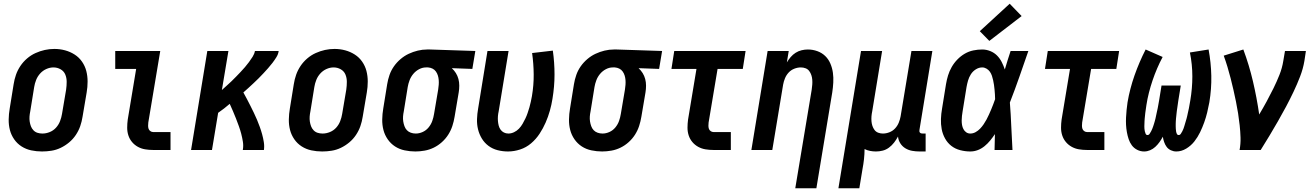

<svg xmlns="http://www.w3.org/2000/svg" viewBox="-20 -803 7040 1028"><path d="M205 8Q175 8 147 2Q119 -4 95.5 -19Q72 -34 56 -57Q40 -80 33 -107Q26 -134 26.5 -163.5Q27 -193 32 -222L53 -352Q57 -378 65.5 -402.5Q74 -427 89 -449.5Q104 -472 125 -490Q146 -508 170.5 -519Q195 -530 220 -535.5Q245 -541 271 -541Q301 -541 328.5 -533.5Q356 -526 379.5 -511Q403 -496 419 -473Q435 -450 442 -423Q449 -396 449 -366.5Q449 -337 444 -308L422 -178Q418 -152 409.5 -127.5Q401 -103 386 -80.5Q371 -58 350 -40.5Q329 -23 305 -11.5Q281 0 255.5 4Q230 8 205 8ZM207 -88Q227 -88 246.5 -96Q266 -104 280 -119.5Q294 -135 301.5 -154.5Q309 -174 312 -193L334 -323Q337 -344 337 -365Q337 -386 329.5 -404Q322 -422 304.5 -432Q287 -442 266 -442Q247 -442 228 -433.5Q209 -425 195 -409.5Q181 -394 173.5 -375Q166 -356 163 -337L142 -207Q139 -193 138 -179Q137 -165 139 -152Q141 -139 145.5 -127Q150 -115 159 -105.5Q168 -96 180.5 -92Q193 -88 207 -88Z M800 0Q778 0 757 -3.5Q736 -7 718 -17Q700 -27 687 -42.5Q674 -58 667.5 -77.5Q661 -97 661 -119Q661 -141 664 -163L709 -434H597V-530H838L774 -147Q773 -138 773 -129.5Q773 -121 775.5 -113.5Q778 -106 785 -101Q792 -96 800 -96H893V0Z M1003 0 1090 -530H1203L1168 -321Q1181 -333 1194 -344.5Q1207 -356 1219.5 -368Q1232 -380 1244 -392.5Q1256 -405 1268 -417.5Q1280 -430 1291.5 -443.5Q1303 -457 1313 -470.5Q1323 -484 1332.5 -499Q1342 -514 1345 -530H1472Q1470 -513 1460 -497Q1450 -481 1439 -466.5Q1428 -452 1415.5 -438Q1403 -424 1390.5 -410.5Q1378 -397 1364.5 -383.5Q1351 -370 1337.5 -357.5Q1324 -345 1310.5 -332.5Q1297 -320 1283 -308Q1293 -290 1302.5 -272Q1312 -254 1321 -236Q1330 -218 1339 -199.5Q1348 -181 1356 -162Q1364 -143 1371 -123.5Q1378 -104 1383.5 -84Q1389 -64 1392.5 -42.5Q1396 -21 1393 0H1280Q1284 -22 1280.5 -44Q1277 -66 1271.5 -87Q1266 -108 1258.5 -128.5Q1251 -149 1243.5 -168.5Q1236 -188 1227.5 -207.5Q1219 -227 1210 -247Q1195 -234 1179.5 -222Q1164 -210 1148 -199L1115 0Z M1705 8Q1675 8 1647 2Q1619 -4 1595.5 -19Q1572 -34 1556 -57Q1540 -80 1533 -107Q1526 -134 1526.5 -163.5Q1527 -193 1532 -222L1553 -352Q1557 -378 1565.5 -402.5Q1574 -427 1589 -449.5Q1604 -472 1625 -490Q1646 -508 1670.5 -519Q1695 -530 1720 -535.5Q1745 -541 1771 -541Q1801 -541 1828.5 -533.5Q1856 -526 1879.5 -511Q1903 -496 1919 -473Q1935 -450 1942 -423Q1949 -396 1949 -366.5Q1949 -337 1944 -308L1922 -178Q1918 -152 1909.5 -127.5Q1901 -103 1886 -80.5Q1871 -58 1850 -40.5Q1829 -23 1805 -11.5Q1781 0 1755.5 4Q1730 8 1705 8ZM1707 -88Q1727 -88 1746.5 -96Q1766 -104 1780 -119.5Q1794 -135 1801.5 -154.5Q1809 -174 1812 -193L1834 -323Q1837 -344 1837 -365Q1837 -386 1829.5 -404Q1822 -422 1804.5 -432Q1787 -442 1766 -442Q1747 -442 1728 -433.5Q1709 -425 1695 -409.5Q1681 -394 1673.5 -375Q1666 -356 1663 -337L1642 -207Q1639 -193 1638 -179Q1637 -165 1639 -152Q1641 -139 1645.5 -127Q1650 -115 1659 -105.5Q1668 -96 1680.5 -92Q1693 -88 1707 -88Z M2204 8Q2175 8 2146.5 2Q2118 -4 2095 -19Q2072 -34 2056 -57Q2040 -80 2033 -107Q2026 -134 2026.5 -163.5Q2027 -193 2032 -222L2053 -352Q2057 -377 2065.5 -401.5Q2074 -426 2089 -447.5Q2104 -469 2124.5 -486.5Q2145 -504 2168.5 -515Q2192 -526 2217 -532Q2242 -538 2267 -538Q2271 -538 2275 -538Q2279 -538 2283 -538L2525 -530L2509 -434L2399 -438Q2412 -426 2421 -411.5Q2430 -397 2434.5 -380Q2439 -363 2439 -344.5Q2439 -326 2436 -308L2414 -178Q2410 -153 2402 -128.5Q2394 -104 2380 -82Q2366 -60 2346 -42Q2326 -24 2302.5 -12.5Q2279 -1 2253.5 3.5Q2228 8 2204 8ZM2206 -88Q2225 -88 2243.5 -96.5Q2262 -105 2275 -121Q2288 -137 2294.5 -155.5Q2301 -174 2304 -193L2326 -323Q2328 -336 2329 -349Q2330 -362 2329 -374.5Q2328 -387 2324.5 -398.5Q2321 -410 2314 -420Q2307 -430 2296 -435.5Q2285 -441 2272 -442H2267Q2265 -442 2263.5 -442Q2262 -442 2261 -442Q2242 -442 2224 -432.5Q2206 -423 2193 -407.5Q2180 -392 2173 -373.5Q2166 -355 2163 -337L2142 -207Q2139 -193 2138 -179.5Q2137 -166 2139 -153Q2141 -140 2145.5 -127.5Q2150 -115 2158.5 -106Q2167 -97 2179.5 -92.5Q2192 -88 2206 -88Z M2700 8Q2671 8 2644 1Q2617 -6 2595.5 -22Q2574 -38 2560 -61Q2546 -84 2539.5 -110.5Q2533 -137 2534 -165.5Q2535 -194 2540 -222L2590 -530H2703L2650 -207Q2647 -194 2646 -181Q2645 -168 2646 -155.5Q2647 -143 2650 -131Q2653 -119 2660 -109Q2667 -99 2678 -93.5Q2689 -88 2702 -88Q2717 -88 2732 -95Q2747 -102 2758.5 -114Q2770 -126 2778 -140Q2786 -154 2793 -168.5Q2800 -183 2805 -198Q2810 -213 2814.5 -228Q2819 -243 2822 -258Q2825 -273 2828 -288Q2838 -347 2837.5 -404.5Q2837 -462 2829 -519L2940 -532Q2949 -468 2949 -404Q2949 -340 2938 -274Q2933 -242 2924 -210Q2915 -178 2901.5 -147Q2888 -116 2869 -87Q2850 -58 2823.5 -35.5Q2797 -13 2764.5 -2.5Q2732 8 2700 8Z M3204 8Q3175 8 3146.5 2Q3118 -4 3095 -19Q3072 -34 3056 -57Q3040 -80 3033 -107Q3026 -134 3026.5 -163.5Q3027 -193 3032 -222L3053 -352Q3057 -377 3065.5 -401.5Q3074 -426 3089 -447.5Q3104 -469 3124.5 -486.5Q3145 -504 3168.5 -515Q3192 -526 3217 -532Q3242 -538 3267 -538Q3271 -538 3275 -538Q3279 -538 3283 -538L3525 -530L3509 -434L3399 -438Q3412 -426 3421 -411.5Q3430 -397 3434.5 -380Q3439 -363 3439 -344.5Q3439 -326 3436 -308L3414 -178Q3410 -153 3402 -128.5Q3394 -104 3380 -82Q3366 -60 3346 -42Q3326 -24 3302.5 -12.5Q3279 -1 3253.5 3.5Q3228 8 3204 8ZM3206 -88Q3225 -88 3243.5 -96.5Q3262 -105 3275 -121Q3288 -137 3294.5 -155.5Q3301 -174 3304 -193L3326 -323Q3328 -336 3329 -349Q3330 -362 3329 -374.5Q3328 -387 3324.5 -398.5Q3321 -410 3314 -420Q3307 -430 3296 -435.5Q3285 -441 3272 -442H3267Q3265 -442 3263.5 -442Q3262 -442 3261 -442Q3242 -442 3224 -432.5Q3206 -423 3193 -407.5Q3180 -392 3173 -373.5Q3166 -355 3163 -337L3142 -207Q3139 -193 3138 -179.5Q3137 -166 3139 -153Q3141 -140 3145.5 -127.5Q3150 -115 3158.5 -106Q3167 -97 3179.5 -92.5Q3192 -88 3206 -88Z M3800 0Q3778 0 3757 -3.5Q3736 -7 3718 -17Q3700 -27 3687 -42.5Q3674 -58 3667.5 -77.5Q3661 -97 3661 -119Q3661 -141 3664 -163L3709 -434H3575L3590 -530H3972L3957 -434H3822L3774 -147Q3773 -138 3773 -129.5Q3773 -121 3775.5 -113.5Q3778 -106 3785 -101Q3792 -96 3800 -96H3893V0Z M4238 205 4326 -323Q4328 -337 4329 -350Q4330 -363 4329 -376Q4328 -389 4324 -401Q4320 -413 4312.5 -423Q4305 -433 4293 -437.5Q4281 -442 4268 -442Q4250 -442 4232.5 -435Q4215 -428 4202.5 -414.5Q4190 -401 4183 -384Q4176 -367 4173 -350L4115 0H4003L4090 -530H4203L4193 -469Q4202 -484 4213.5 -497.5Q4225 -511 4240 -520.5Q4255 -530 4272 -534Q4289 -538 4305 -538Q4332 -538 4356.5 -529Q4381 -520 4398.5 -503Q4416 -486 4426 -462.5Q4436 -439 4439.5 -413.5Q4443 -388 4441.5 -361Q4440 -334 4436 -308L4351 205Z M4469 205 4590 -530H4703L4650 -207Q4647 -193 4646 -180Q4645 -167 4646 -154Q4647 -141 4651 -129Q4655 -117 4662.5 -107Q4670 -97 4682 -92.5Q4694 -88 4707 -88Q4725 -88 4742.5 -95Q4760 -102 4772.5 -115.5Q4785 -129 4792 -146Q4799 -163 4802 -180L4860 -530H4972L4903 -108Q4902 -104 4902.5 -100Q4903 -96 4905.5 -93Q4908 -90 4912 -89Q4916 -88 4920 -88H4936V8H4904Q4883 8 4863.5 4.5Q4844 1 4827.5 -9Q4811 -19 4800.5 -35.5Q4790 -52 4788 -72Q4779 -55 4767 -39.5Q4755 -24 4739.5 -12.5Q4724 -1 4706 3.5Q4688 8 4670 8Q4654 8 4638.5 5Q4623 2 4609 -5Q4609 22 4606 49Q4603 76 4598 102L4581 205Z M5175 8Q5148 8 5121 1Q5094 -6 5073.5 -22Q5053 -38 5040 -61.5Q5027 -85 5022 -111.5Q5017 -138 5018 -166Q5019 -194 5024 -222L5045 -352Q5049 -376 5056 -399Q5063 -422 5075.5 -444Q5088 -466 5106 -484.5Q5124 -503 5145.5 -515.5Q5167 -528 5191 -533Q5215 -538 5239 -538Q5261 -538 5282 -529.5Q5303 -521 5318 -506Q5333 -491 5343 -471.5Q5353 -452 5360 -431Q5367 -456 5375 -480.5Q5383 -505 5391 -530H5486Q5462 -461 5438 -392Q5414 -323 5387 -254Q5392 -191 5394.5 -127.5Q5397 -64 5401 0H5305Q5306 -21 5306 -42Q5306 -63 5307 -85Q5295 -67 5281.5 -50.5Q5268 -34 5251.5 -20.5Q5235 -7 5215.5 0.5Q5196 8 5175 8ZM5175 -88Q5190 -88 5203.5 -95.5Q5217 -103 5227.5 -114Q5238 -125 5246.5 -137.5Q5255 -150 5262 -163Q5269 -176 5275 -189.5Q5281 -203 5287 -217Q5293 -231 5298 -244.5Q5303 -258 5308 -272Q5308 -285 5307 -297.5Q5306 -310 5305 -323Q5304 -336 5302 -348.5Q5300 -361 5297.5 -373Q5295 -385 5291 -397Q5287 -409 5280 -419Q5273 -429 5262 -435.5Q5251 -442 5239 -442Q5221 -442 5204.5 -431.5Q5188 -421 5178 -405Q5168 -389 5163 -371.5Q5158 -354 5155 -337L5134 -207Q5132 -195 5130.5 -182.5Q5129 -170 5129 -157.5Q5129 -145 5131 -133.5Q5133 -122 5138.5 -111.5Q5144 -101 5153.5 -94.5Q5163 -88 5175 -88ZM5277 -584 5226 -636 5386 -783 5450 -717Z M5800 0Q5778 0 5757 -3.5Q5736 -7 5718 -17Q5700 -27 5687 -42.5Q5674 -58 5667.5 -77.5Q5661 -97 5661 -119Q5661 -141 5664 -163L5709 -434H5575L5590 -530H5972L5957 -434H5822L5774 -147Q5773 -138 5773 -129.5Q5773 -121 5775.5 -113.5Q5778 -106 5785 -101Q5792 -96 5800 -96H5893V0Z M6106 8Q6086 8 6068.5 -1Q6051 -10 6040 -25Q6029 -40 6023 -58Q6017 -76 6013.5 -95.5Q6010 -115 6009 -134.5Q6008 -154 6009 -174Q6010 -194 6012 -214.5Q6014 -235 6017 -255Q6023 -291 6032.5 -327.5Q6042 -364 6054.5 -399.5Q6067 -435 6082 -470Q6097 -505 6114 -538L6205 -498Q6189 -468 6175.5 -436.5Q6162 -405 6151 -372.5Q6140 -340 6131.5 -306.5Q6123 -273 6118 -240Q6117 -233 6116 -226Q6115 -219 6114 -212Q6113 -205 6112 -198Q6111 -191 6110.5 -183.5Q6110 -176 6109 -169Q6108 -162 6108 -155Q6108 -148 6107.5 -141Q6107 -134 6107 -127Q6107 -120 6107.5 -113.5Q6108 -107 6109.5 -100Q6111 -93 6114 -86.5Q6117 -80 6124 -80Q6131 -80 6135.5 -87Q6140 -94 6143.5 -100.5Q6147 -107 6149.5 -113.5Q6152 -120 6154.5 -127Q6157 -134 6159 -141Q6161 -148 6163 -154.5Q6165 -161 6166.5 -168Q6168 -175 6169.5 -182Q6171 -189 6172.5 -196Q6174 -203 6175.5 -210Q6177 -217 6178.5 -223.5Q6180 -230 6181 -237Q6182 -244 6183.5 -251Q6185 -258 6186 -265L6199 -345H6302L6289 -265Q6288 -258 6287 -251Q6286 -244 6285 -237Q6284 -230 6283 -223Q6282 -216 6281 -209.5Q6280 -203 6279.5 -196Q6279 -189 6278 -182Q6277 -175 6276.5 -168Q6276 -161 6275.5 -154Q6275 -147 6275 -140Q6275 -133 6275 -126.5Q6275 -120 6275.5 -113Q6276 -106 6277 -99.5Q6278 -93 6281 -86.5Q6284 -80 6291 -80Q6298 -80 6302.5 -87Q6307 -94 6310.5 -100.5Q6314 -107 6316.5 -114Q6319 -121 6321 -127.5Q6323 -134 6325 -141Q6327 -148 6329 -154.5Q6331 -161 6333 -168Q6335 -175 6336.5 -182Q6338 -189 6339.5 -196Q6341 -203 6342.5 -209.5Q6344 -216 6345.5 -223Q6347 -230 6348 -237Q6349 -244 6350.5 -251Q6352 -258 6353 -265Q6364 -330 6364 -394Q6364 -458 6351 -522L6451 -538Q6464 -468 6465.5 -397.5Q6467 -327 6455 -255Q6450 -228 6443.5 -201Q6437 -174 6427.5 -147.5Q6418 -121 6405.5 -95Q6393 -69 6375 -46Q6357 -23 6331.5 -7.5Q6306 8 6278 8Q6263 8 6249 1.5Q6235 -5 6226.5 -16.5Q6218 -28 6213 -42.5Q6208 -57 6206 -71Q6198 -56 6188 -42Q6178 -28 6165.5 -16.5Q6153 -5 6137.5 1.5Q6122 8 6106 8Z M6617 0Q6623 -33 6622 -66Q6621 -99 6617.5 -131.5Q6614 -164 6609 -196Q6604 -228 6597.5 -259.5Q6591 -291 6584 -322Q6577 -353 6569 -384Q6561 -415 6552 -445Q6543 -475 6532 -505L6637 -538Q6668 -455 6688.5 -367.5Q6709 -280 6722 -190Q6743 -225 6762 -260Q6781 -295 6798.5 -330.5Q6816 -366 6830.5 -402.5Q6845 -439 6851 -477L6860 -530H6972L6964 -477Q6957 -435 6941 -393.5Q6925 -352 6906 -312Q6887 -272 6866 -232.5Q6845 -193 6822.5 -154Q6800 -115 6777 -76.5Q6754 -38 6730 0Z"/></svg>

Font: Iosevka Curly Oblique
Style: Bold
Weight: 700
Italic angle: -9°
Monospace: yes
Designer: Belleve Invis
Foundry: Belleve Invis
Version: Version 11.1.0; ttfautohint (v1.8.3)